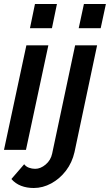

<svg xmlns="http://www.w3.org/2000/svg" viewBox="-20 -750 550 961"><path d="M155 -730H265L240 -609H130ZM112 -523H222L110 0H0ZM400 -730H510L484 -609H374ZM149 191Q114 191 85.5 180Q57 169 37 146L101 72Q110 84 125 89.5Q140 95 156 95Q183 95 208.5 73.5Q234 52 241 19L356 -523H466L353 11Q341 64 310 104.5Q279 145 236.5 168Q194 191 149 191Z"/></svg>

Font: Raleway SemiBold
Style: Italic
Weight: 600
Italic angle: -12°
Designer: Matt McInerney, Pablo Impallari, Rodrigo Fuenzalida
Foundry: Matt McInerney, Pablo Impallari, Rodrigo Fuenzalida
Version: Version 4.026